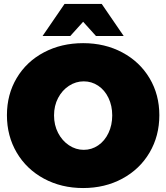

<svg xmlns="http://www.w3.org/2000/svg" viewBox="-20 -934 840 970"><path d="M605 -752H465L400 -824L335 -752H195L306 -914H494ZM785 -352Q785 -247 735.5 -163Q686 -79 598 -31.5Q510 16 400 16Q290 16 202 -31.5Q114 -79 64.5 -163Q15 -247 15 -352Q15 -457 64.5 -540Q114 -623 202 -669.5Q290 -716 400 -716Q510 -716 598 -669Q686 -622 735.5 -539Q785 -456 785 -352ZM253 -351Q253 -302 273.5 -262.5Q294 -223 328.5 -200Q363 -177 403 -177Q443 -177 476 -199.5Q509 -222 528 -262Q547 -302 547 -351Q547 -400 528 -439.5Q509 -479 476 -501Q443 -523 403 -523Q363 -523 328.5 -500.5Q294 -478 273.5 -439Q253 -400 253 -351Z"/></svg>

Font: TypoPRO Montserrat Alternates
Style: Regular
Weight: 900
Designer: Julieta Ulanovsky
Foundry: Julieta Ulanovsky
Version: Version 6.001